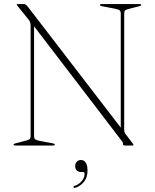

<svg xmlns="http://www.w3.org/2000/svg" viewBox="-20 -720 766 950"><path d="M251 -5Q251 0 242 0H56Q47 0 47 -5Q47 -8.5 56 -10.5L106 -23.5Q122 -27.5 126.8 -31.8Q131.5 -36 131.5 -47V-593.5Q131.5 -604 128.5 -611.5Q125.5 -619 113 -633.5L67 -690.5Q62.5 -696 62.5 -697.5Q62.5 -700 68 -700H98.5Q108 -700 119.5 -684.5L577.5 -88.5V-653Q577.5 -664 572.2 -668.5Q567 -673 551 -676.5L483.5 -689.5Q474.5 -691.5 474.5 -695Q474.5 -700 483.5 -700H669.5Q678.5 -700 678.5 -695Q678.5 -691.5 670 -689.5L619.5 -676.5Q604 -673 599.2 -668.5Q594.5 -664 594.5 -653V-78Q594.5 -70 596.5 -65Q598.5 -60 602.5 -55L633.5 -14.5Q640.5 -5.5 640.5 -3Q640.5 0 633 0H598Q588.5 0 588.5 -7.5Q588.5 -12.5 587 -16Q585.5 -19.5 578 -28.5L148.5 -590V-47Q148.5 -36 153.2 -31.5Q158 -27 173.5 -23.5L242.5 -10.5Q251 -8.5 251 -5ZM381.5 131Q367 131 359.5 122.8Q352 114.5 352 102Q352 88.5 360.2 80Q368.5 71.5 380.5 71.5Q394.5 71.5 403.8 84.2Q413 97 413 124.5Q413 157 396 178.8Q379 200.5 353 209Q346 211 344 206.5Q342 202 348.5 200Q372 192 385.2 175Q398.5 158 398.5 141Q398.5 131 390 131Z"/></svg>

Font: Fraunces 72pt Thin
Style: Regular
Weight: 100
Version: Version 1.000;[b76b70a41]